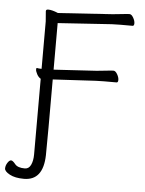

<svg xmlns="http://www.w3.org/2000/svg" viewBox="-85 -754 725 957"><g transform="rotate(5 277.5 -275.0)"><path d="M71 157Q26 157 -0.5 142.5Q-27 128 -27 113.5Q-27 99 -18 85Q-9 71 -0.5 71Q8 71 21.5 88Q35 105 71 105Q91 105 101 84Q111 63 111 31V-347Q99 -354 91.5 -368.5Q84 -383 84 -391Q84 -399 87 -399H88Q97 -397 106 -397H111V-634L107 -685Q107 -694 118 -694Q137 -694 166 -682L167 -681L440 -699Q464 -701 489 -704Q514 -707 524 -707Q534 -707 543 -691.5Q552 -676 552 -663Q552 -650 544 -650H482Q455 -650 441 -649L171 -631V-398L385 -411Q409 -413 434 -416Q459 -419 469 -419Q479 -419 488 -403.5Q497 -388 497 -375Q497 -362 489 -362H426Q400 -362 386 -361L171 -349V-107Q170 -39 170 30Q167 157 71 157ZM107 -685Z"/></g></svg>

Font: LXGW WenKai TC Light
Style: Regular
Weight: 300
Designer: LXGW / Fontworks Inc.
Foundry: LXGW / Fontworks Inc.
Version: Version 1.330